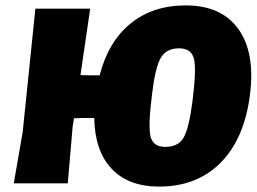

<svg xmlns="http://www.w3.org/2000/svg" viewBox="-20 -679 950 711"><path d="M314 -647 278 -401 314 -400H349Q381 -525 463.5 -592Q546 -659 668 -659Q799 -659 862 -572.5Q925 -486 906 -331Q886 -167 798 -77.5Q710 12 569 12Q456 12 393.5 -54Q331 -120 329 -242H285L254 -241L249 -210L231 0H31L64 -190L111 -647ZM643 -500Q596 -500 575.5 -465Q555 -430 543 -330Q528 -212 537.5 -173.5Q547 -135 592 -135Q640 -135 660 -169.5Q680 -204 693 -306Q708 -424 698 -462Q688 -500 643 -500Z"/></svg>

Font: Alegreya Sans Black
Style: Italic
Weight: 900
Italic angle: -7°
Designer: Juan Pablo del Peral
Foundry: Huerta Tipografica
Version: Version 2.007